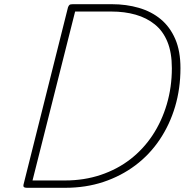

<svg xmlns="http://www.w3.org/2000/svg" viewBox="-20 -895 909 915"><path d="M108 0Q88 0 92 -15L304 -860Q307 -868 311 -871.5Q315 -875 327 -875H513Q582 -875 642 -857.5Q702 -840 746 -803.5Q790 -767 815 -709.5Q840 -652 840 -570Q840 -473 814.5 -387Q789 -301 741 -229.5Q693 -158 625 -107Q557 -56 473 -28Q389 0 290 0ZM135 -35H290Q381 -35 460 -61.5Q539 -88 601 -136Q663 -184 707 -250.5Q751 -317 775 -398.5Q799 -480 799 -570Q799 -644 778 -695.5Q757 -747 718 -778.5Q679 -810 626.5 -825Q574 -840 511 -840H338Z"/></svg>

Font: Playwrite IS Thin
Style: Regular
Weight: 250
Designer: Veronika Burian, José Scaglione
Foundry: TypeTogether
Version: Version 1.002